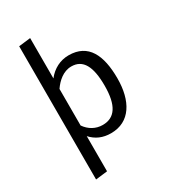

<svg xmlns="http://www.w3.org/2000/svg" viewBox="-227 -862 1055 1187"><g transform="rotate(-30 300.0 -268.5)"><path d="M184 -749 100 -739V212L184 202V-49C220 -9 266 11 324 11C461 11 527 -104 527 -264C527 -429 476 -538 336 -538C277 -538 223 -511 184 -461ZM316 -470C399 -470 436 -401 436 -264C436 -124 392 -59 305 -59C255 -59 212 -84 184 -125V-386C213 -428 258 -470 316 -470Z"/></g></svg>

Font: FiraMono Nerd Font
Style: Regular
Weight: 400
Designer: Carrois Corporate & Edenspiekermann AG
Foundry: Carrois Corporate GbR & Edenspiekermann AG
Version: Version 003.206;Nerd Fonts 3.3.0